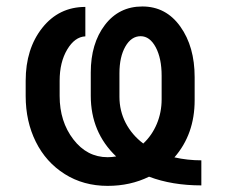

<svg xmlns="http://www.w3.org/2000/svg" viewBox="-20 -573 709 602"><path d="M611.3 -70.3V8.3Q519.5 8.3 447.3 -19Q388.7 9.8 317.4 9.8Q241.7 9.8 182.9 -27.3Q124 -64.5 92.3 -128.4Q60.5 -192.4 60.5 -272V-319.8Q60.5 -419.9 112.5 -485.6Q164.6 -551.3 247.6 -551.3V-459Q214.4 -457.5 190.7 -417.7Q167 -377.9 167 -319.8V-272Q167 -191.9 210 -136Q252.9 -80.1 317.4 -80.1Q330.6 -80.1 344.2 -82.5Q264.6 -158.2 264.6 -272.9V-345.7Q264.6 -436.5 308.8 -494.6Q353 -552.7 426.3 -552.7Q500.5 -552.7 545.4 -489.7Q590.3 -426.8 590.3 -331.1V-258.8Q590.3 -152.3 526.9 -79.6Q567.9 -70.3 611.3 -70.3ZM429.2 -123Q456.5 -148.4 471.7 -184.6Q486.8 -220.7 486.8 -261.7V-335.4Q486.8 -390.1 468.3 -424.8Q449.7 -459.5 420.9 -459.5Q391.6 -459.5 373 -427Q354.5 -394.5 354.5 -343.3V-269.5Q354.5 -225.6 374 -187.7Q393.6 -149.9 429.2 -123Z"/></svg>

Font: Interop Med
Style: Regular
Weight: 500
Designer: Rasmus Andersson, Google, Jang Haemin
Foundry: jhaemin
Version: Version 1.007